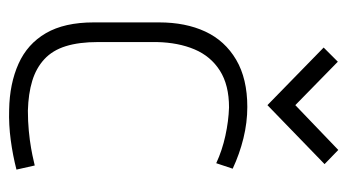

<svg xmlns="http://www.w3.org/2000/svg" viewBox="-190 -559 760 420"><g transform="rotate(90 190.0 -349.0)"><path d="M339 -679 308 -709 210 -615 115 -708 84 -677 210 -554ZM337 -442 349 -478Q317 -493 282.5 -501.5Q248 -510 214 -510Q152 -510 110.5 -485.5Q69 -461 49 -418Q29 -375 29 -317V-174Q29 -110 52.5 -69.5Q76 -29 119.5 -9.5Q163 10 220 11Q253 12 286.5 7.5Q320 3 351 -5L342 -45Q341 -45 331 -42.5Q321 -40 304 -37Q287 -34 266 -32Q245 -30 222 -30Q185 -31 157 -39.5Q129 -48 109.5 -66Q90 -84 81 -113Q72 -142 72 -183V-312Q73 -359 88 -394.5Q103 -430 134.5 -450Q166 -470 215 -470Q245 -469 277 -462Q309 -455 337 -442Z"/></g></svg>

Font: Advent Pro Light
Style: Regular
Weight: 300
Version: Version 3.000